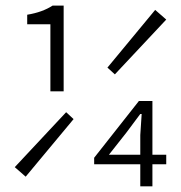

<svg xmlns="http://www.w3.org/2000/svg" viewBox="-20 -659 640 679"><path d="M158.2 -335.9V-573.2H76.2V-606.9Q129.9 -615.7 166 -639.2H205.1V-335.9ZM386.2 -396 359.9 -419.9 528.8 -624 567.9 -589.8ZM476.1 0V-78.1H313V-101.1L471.2 -301.8H519V-111.8H567.9V-78.1H519V0ZM70.8 -34.2 32.2 -67.9 213.9 -262.2 240.2 -237.8ZM365.2 -111.8H476.1V-181.2L481 -255.9H476.1L426.8 -189.9Z"/></svg>

Font: Office Code Pro Light
Style: Regular
Weight: 300
Designer: Nathan Rutzky & Paul D. Hunt
Foundry: Adobe Systems Incorporated
Version: Version 1.004;PS 001.004;hotconv 1.0.70;makeotf.lib2.5.58329